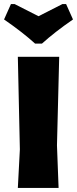

<svg xmlns="http://www.w3.org/2000/svg" viewBox="-28 -927 380 947"><path d="M253 -210 261 0H60L70 -190L60 -647H264ZM332 -831Q242 -769 179 -712H145Q82 -769 -8 -831L26 -907H44L162 -847L280 -907H298Z"/></svg>

Font: Luna Sans Black
Style: Regular
Weight: 900
Designer: Juan Pablo del Peral
Foundry: Huerta Tipografica
Version: Version 2.001; ttfautohint (v1.5)